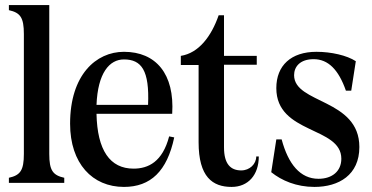

<svg xmlns="http://www.w3.org/2000/svg" viewBox="-20 -720 1463 756"><path d="M15 0H233V-20C188 -30 174 -49 174 -114V-700H15V-680C60 -670 74 -651 74 -586V-114C74 -49 60 -30 15 -20Z M468 16C573 16 638 -46 666 -179L646 -183C620 -83 564 -56 506 -56C413 -56 363 -128 360 -272H658C668 -429 594 -516 468 -516C358 -516 256 -425 256 -233C256 -76 344 16 468 16ZM360 -307C365 -433 411 -486 468 -486C537 -486 569 -443 563 -307Z M892 16C957 16 999 -31 999 -104H989C989 -74 963 -49 930 -49C888 -49 862 -74 862 -140V-465H991V-500H862V-660H841C812 -576 762 -511 692 -500V-464H762V-160C762 -23 817 16 892 16Z M1218 16C1314 16 1395 -31 1395 -141C1395 -332 1138 -311 1138 -424C1138 -457 1161 -487 1215 -487C1272 -487 1313 -446 1342 -363H1363L1381 -479C1346 -502 1284 -516 1226 -516C1126 -516 1068 -462 1068 -373C1068 -191 1324 -223 1324 -95C1324 -46 1288 -16 1234 -16C1162 -16 1115 -74 1089 -171H1068L1048 -42C1089 -9 1147 16 1218 16Z"/></svg>

Font: RL Madena
Style: Regular
Weight: 400
Designer: I Kadek Wantara Putra
Foundry: Roughlines ID
Version: Version 1.000;Glyphs 3.1.2 (3151)